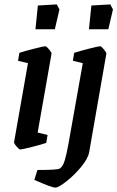

<svg xmlns="http://www.w3.org/2000/svg" viewBox="-20 -670 533 872"><path d="M44 -25 107 -383 62 -394 68 -430Q92 -438 135.5 -449Q179 -460 186 -460Q191 -460 203 -445.5Q215 -431 214 -426L151 -68L196 -57L190 -21Q170 -14 124.5 -2.5Q79 9 72 9Q67 9 55 -5Q43 -19 44 -25ZM152 -645 238 -650 250 -627 229 -537H141ZM136 147 150 102Q239 102 250 96Q265 89 274 58.5Q283 28 291 -17L356 -383L311 -394L317 -430Q341 -438 384.5 -449Q428 -460 435 -460Q440 -460 452 -445.5Q464 -431 463 -426L385 21Q380 50 349 87.5Q318 125 282 153.5Q246 182 231 182Q215 182 136 147ZM395 -645 481 -650 493 -627 472 -537H384Z"/></svg>

Font: Grenze Medium
Style: Italic
Weight: 500
Italic angle: -10°
Designer: Renata Polastri
Foundry: Omnibus-Type
Version: Version 1.002; ttfautohint (v1.8)